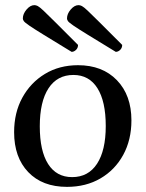

<svg xmlns="http://www.w3.org/2000/svg" viewBox="-20 -716 568 748"><path d="M241 12Q145 12 90 -45.5Q35 -103 35 -201Q35 -277 67 -335.5Q99 -394 155 -428Q211 -462 284 -462Q379 -462 435.5 -403.5Q492 -345 492 -247Q492 -171 460 -112.5Q428 -54 371.5 -21Q315 12 241 12ZM261 -26Q324 -26 358 -78Q392 -130 392 -225Q392 -321 359.5 -372.5Q327 -424 266 -424Q203 -424 169 -372Q135 -320 135 -224Q135 -128 167.5 -77Q200 -26 261 -26ZM259 -514Q190 -556 151 -580Q112 -604 94.5 -616Q77 -628 73 -633.5Q69 -639 69 -644Q69 -662 83.5 -679Q98 -696 114 -696Q120 -696 127 -692.5Q134 -689 149.5 -674.5Q165 -660 196.5 -628.5Q228 -597 284 -541Q284 -529 276 -521.5Q268 -514 259 -514ZM431 -514Q362 -556 323 -580Q284 -604 266.5 -616Q249 -628 245 -633.5Q241 -639 241 -644Q241 -662 255.5 -679Q270 -696 286 -696Q292 -696 299 -692.5Q306 -689 321.5 -674.5Q337 -660 368.5 -628.5Q400 -597 456 -541Q456 -529 448 -521.5Q440 -514 431 -514Z"/></svg>

Font: Petrona Medium
Style: Regular
Weight: 500
Designer: Ringo R. Seeber
Foundry: Ringo R. Seeber
Version: Version 2.001; ttfautohint (v1.8.3)